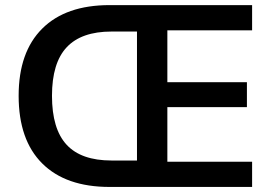

<svg xmlns="http://www.w3.org/2000/svg" viewBox="-20 -739 1068 759"><path d="M413.1 0Q240.2 0 147 -92.8Q53.7 -185.5 53.7 -360.4Q53.7 -533.2 147 -626Q240.2 -718.8 413.1 -718.8H976.6V-619.1H641.6V-414.1H956.1V-315.4H641.6V-99.6H976.6V0ZM185.5 -360.4Q185.5 -229.5 243.2 -167Q300.8 -104.5 420.9 -104.5H521.5V-614.3H420.9Q301.8 -614.3 243.7 -552.2Q185.5 -490.2 185.5 -360.4Z"/></svg>

Font: Min Sans SemiBold
Style: Regular
Weight: 600
Designer: Jinseong-Kim, NotoSansCJK, Nunito
Foundry: Jinseong-Kim
Version: Version 1.400;Glyphs 3.1.2 (3151)